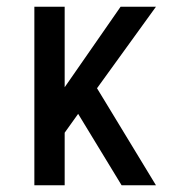

<svg xmlns="http://www.w3.org/2000/svg" viewBox="-20 -550 540 570"><path d="M82 0V-530H172V-291L338 -530H443L268 -288L293 -247L443 0H341L212 -212L172 -156V0Z"/></svg>

Font: Iosevka Slab Medium
Style: Regular
Weight: 500
Monospace: yes
Designer: Belleve Invis
Foundry: Belleve Invis
Version: Version 11.1.1; ttfautohint (v1.8.3)